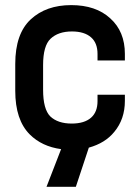

<svg xmlns="http://www.w3.org/2000/svg" viewBox="-20 -554 543 744"><path d="M357.9 -345.2Q357.9 -387.2 333 -409.2Q307.1 -432.1 258.8 -432.1Q205.6 -432.1 175.8 -403.8Q147 -376.5 147 -301.8V-206.1Q147 -130.9 174.8 -103Q204.1 -75.2 257.8 -75.2Q307.1 -75.2 333 -98.1Q357.9 -120.1 357.9 -162.1V-187H463.9V-163.1Q463.9 -92.3 422.9 -43Q387.7 0.5 324.2 18.1L273.9 169.9H160.2L216.8 23.9Q142.1 13.7 95.2 -33.2Q39.1 -89.4 39.1 -202.1V-306.2Q39.1 -423.3 99.1 -479Q158.7 -534.2 255.9 -534.2Q351.6 -534.2 407.2 -482.9Q463.9 -432.1 463.9 -345.2V-319.8H357.9Z"/></svg>

Font: D-DIN-PRO SemiBold
Style: Bold
Weight: 600
Designer: datto
Foundry: CyberFei
Version: Version 1.000;hotconv 1.0.109;makeotfexe 2.5.65596